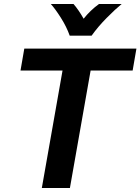

<svg xmlns="http://www.w3.org/2000/svg" viewBox="-20 -944 705 964"><path d="M294 -590H83L102 -700H665L646 -590H435L331 0H190ZM235 -924H349Q373 -897 400 -850Q432 -891 477 -924H591Q559 -898 515.5 -854Q472 -810 440 -765H330Q314 -810 285.5 -855Q257 -900 235 -924Z"/></svg>

Font: KoHo
Style: Bold Italic
Weight: 700
Italic angle: -10°
Version: Version 1.000; ttfautohint (v1.6)